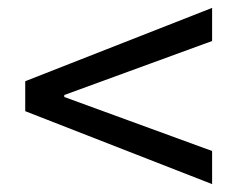

<svg xmlns="http://www.w3.org/2000/svg" viewBox="-20 -608 602 487"><path d="M44 -326V-402L518 -588V-504L143 -367V-362L518 -225V-141Z"/></svg>

Font: Nebula Sans Medium
Style: Regular
Weight: 500
Designer: Paul D. Hunt for Adobe (as Source Sans)
Foundry: Nebula Entertainment & Broadcasting LLC
Version: Version 1.010